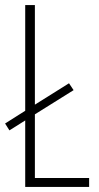

<svg xmlns="http://www.w3.org/2000/svg" viewBox="-20 -734 390 754"><path d="M79 0V-261L17 -222L0 -249L79 -299V-714H117V-323L251 -407L269 -380L117 -285V-35H330V0Z"/></svg>

Font: Noto Sans Myanmar UI ExtraCondensed ExtraLight
Style: Regular
Weight: 200
Width: 2
Designer: Monotype Design Team
Foundry: Monotype Imaging Inc.
Version: Version 2.103; ttfautohint (v1.8.4.7-5d5b)